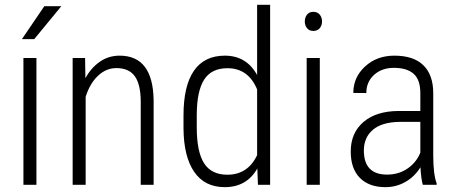

<svg xmlns="http://www.w3.org/2000/svg" viewBox="-20 -770 1901 800"><path d="M131.8 0H77.6V-528.3H131.8ZM164.6 -744.1H235.4L122.6 -606.9H71.3Z M334.5 -528.3 335.9 -444.3Q359.4 -487.3 395.8 -512.7Q432.1 -538.1 478.5 -538.1Q616.7 -538.1 620.1 -354V0H566.4V-348.1Q565.9 -418.9 541.5 -452.6Q517.1 -486.3 464.8 -486.3Q422.4 -486.3 388.4 -454.3Q354.5 -422.4 336.9 -366.7V0H282.7V-528.3Z M744.6 -288.6Q744.6 -412.6 788.1 -475.3Q831.5 -538.1 917 -538.1Q1006.8 -538.1 1051.3 -457.5V-750H1105.5V0H1054.7L1052.2 -67.9Q1007.8 9.8 916.5 9.8Q833 9.8 789.3 -53.7Q745.6 -117.2 744.6 -233.9ZM799.8 -239.3Q799.8 -137.7 830.3 -89.8Q860.8 -42 927.2 -42Q1012.7 -42 1051.3 -123.5V-397.5Q1014.6 -485.8 927.7 -485.8Q861.3 -485.8 830.8 -438.5Q800.3 -391.1 799.8 -292Z M1312.5 0H1257.8V-528.3H1312.5ZM1250 -680.7Q1250 -697.3 1259.3 -709Q1268.6 -720.7 1285.6 -720.7Q1302.7 -720.7 1312.3 -709Q1321.8 -697.3 1321.8 -680.7Q1321.8 -664.1 1312.3 -652.6Q1302.7 -641.1 1285.6 -641.1Q1268.6 -641.1 1259.3 -652.6Q1250 -664.1 1250 -680.7Z M1741.7 0Q1734.4 -25.4 1731.9 -73.2Q1707.5 -33.7 1669.2 -12Q1630.9 9.8 1585.9 9.8Q1517.6 9.8 1479.5 -28.8Q1441.4 -67.4 1441.4 -138.7Q1441.4 -216.3 1494.4 -261.7Q1547.4 -307.1 1640.6 -307.6H1731.4V-381.3Q1731.4 -438 1703.4 -462.6Q1675.3 -487.3 1621.1 -487.3Q1570.8 -487.3 1538.6 -458Q1506.3 -428.7 1506.3 -382.3L1452.1 -382.8Q1452.1 -447.8 1501 -492.9Q1549.8 -538.1 1623.5 -538.1Q1703.1 -538.1 1744.1 -498Q1785.2 -458 1785.2 -381.3V-122.1Q1785.2 -44.4 1799.3 -5.9V0ZM1592.8 -42.5Q1640.6 -42.5 1677.5 -67.4Q1714.4 -92.3 1731.4 -133.8V-262.2H1645.5Q1571.3 -261.2 1533.7 -229.2Q1496.1 -197.3 1496.1 -143.1Q1496.1 -42.5 1592.8 -42.5Z"/></svg>

Font: Roboto Condensed Light
Style: Regular
Weight: 300
Designer: Google
Version: Version 2.134; 2016